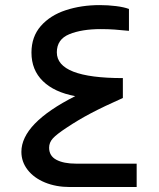

<svg xmlns="http://www.w3.org/2000/svg" viewBox="-20 -752 640 772"><path d="M66 -141.5Q66 -256 282.5 -365.5Q198.5 -381 152.5 -425.8Q106.5 -470.5 106.5 -540.5Q106.5 -604.5 144.2 -647.5Q182 -690.5 244.5 -711Q307 -731.5 381 -731.5Q414.5 -731.5 446.5 -727.5Q478.5 -723.5 498.5 -716V-628Q465.5 -631.5 440 -633.2Q414.5 -635 385.5 -635Q309 -635 258.8 -614.5Q208.5 -594 208.5 -541.5Q208.5 -438 474 -438V-358Q398.5 -324.5 346.2 -297Q294 -269.5 247 -238Q207.5 -212 192.5 -195.5Q177.5 -179 177.5 -158Q177.5 -125 206.8 -109.5Q236 -94 285.5 -94H529.5V0H261Q205.5 0 161 -18.2Q116.5 -36.5 91.2 -69Q66 -101.5 66 -141.5Z"/></svg>

Font: JuliaMono SemiBold
Style: Italic
Weight: 600
Italic angle: -9°
Monospace: yes
Designer: cormullion
Foundry: corm
Version: Version 0.056; ttfautohint (v1.8.4)